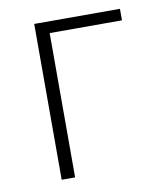

<svg xmlns="http://www.w3.org/2000/svg" viewBox="-63 -539 498 591"><g transform="rotate(-10 186.5 -243.5)"><path d="M83 0V-487H351V-451H125V0Z"/></g></svg>

Font: Nunito Sans 10pt Condensed ExtraLight
Style: Regular
Weight: 250
Width: 3
Designer: Vernon Adams
Foundry: Vernon Adams
Version: Version 3.101;gftools[0.9.27]